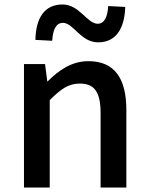

<svg xmlns="http://www.w3.org/2000/svg" viewBox="-20 -837 664 857"><path d="M87 0H202V-390C251 -439 285 -464 336 -464C401 -464 429 -427 429 -332V0H544V-346C544 -486 492 -564 375 -564C300 -564 243 -524 193 -474H191L181 -551H87ZM418 -648C498 -648 536 -710 539 -806L463 -810C460 -761 446 -731 416 -731C369 -731 335 -817 259 -817C178 -817 140 -756 138 -659L213 -655C216 -706 231 -735 261 -735C308 -735 340 -648 418 -648Z"/></svg>

Font: Noto Sans CJK SC Medium
Style: Regular
Weight: 500
Designer: Ryoko NISHIZUKA 西塚涼子 (kana, bopomofo & ideographs); Paul D. Hunt (Latin, Greek & Cyrillic); Sandoll Communications 산돌커뮤니
Foundry: Adobe
Version: Version 2.004;hotconv 1.0.118;makeotfexe 2.5.65603